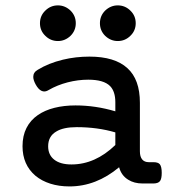

<svg xmlns="http://www.w3.org/2000/svg" viewBox="-20 -668 640 699"><path d="M145 -629.4Q164.1 -648.4 190.9 -648.4Q216.8 -648.4 236.8 -629.4Q255.9 -610.4 255.9 -583.5Q255.9 -556.6 236.8 -537.6Q216.8 -518.6 190.9 -518.6Q164.1 -518.6 145 -537.6Q125.5 -556.2 125.5 -583.5Q125.5 -610.8 145 -629.4ZM362.8 -629.4Q382.8 -648.4 408.7 -648.4Q435.5 -648.4 454.6 -629.4Q474.1 -610.8 474.1 -583.5Q474.1 -556.2 454.6 -537.6Q435.5 -518.6 408.7 -518.6Q382.8 -518.6 362.8 -537.6Q343.8 -556.6 343.8 -583.5Q343.8 -610.4 362.8 -629.4ZM538.1 -77.6Q555.7 -77.6 562 -69.8Q568.8 -61 568.8 -38.6Q568.8 -17.1 562.5 -8.8Q555.7 0 538.1 0H499Q468.3 0 446.8 -13.7Q421.9 -28.8 413.6 -59.1Q330.1 10.7 232.9 10.7Q194.8 10.7 163.3 0.7Q131.8 -9.3 108.9 -28.3Q62 -68.4 62 -135.7Q62 -173.8 76.4 -202.1Q90.8 -230.5 117.7 -249Q143.1 -266.6 178 -275.4Q212.9 -284.2 254.9 -284.2Q328.1 -284.2 399.9 -262.7V-295.4Q399.9 -335 380.9 -354.5Q357.9 -377.9 301.3 -377.9Q264.2 -377.9 226.3 -368.2Q188.5 -358.4 157.2 -340.3Q148.9 -335 140.6 -335Q136.7 -335 130.9 -337.4Q119.6 -342.8 109.9 -360.4Q101.1 -376.5 101.1 -388.2Q101.1 -404.8 117.7 -414.1Q156.7 -438 209 -450.7Q255.4 -461.9 305.7 -461.9Q397.9 -461.9 443.8 -419.9Q489.3 -378.9 489.3 -293.9V-117.2Q489.3 -97.7 497.6 -87.6Q505.9 -77.6 521.5 -77.6ZM399.9 -186Q335 -205.1 259.3 -205.1Q210.4 -205.1 184.6 -189Q155.3 -171.9 155.3 -135.3Q155.3 -104 177.5 -86.7Q199.7 -69.3 240.2 -69.3Q326.7 -69.3 399.9 -140.1Z"/></svg>

Font: Courier Prime Medium
Style: Regular
Weight: 500
Designer: Alan Dague-Greene
Foundry: Quote-Unquote Apps
Version: Version 1.202